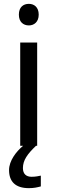

<svg xmlns="http://www.w3.org/2000/svg" viewBox="-20 -757 298 997"><path d="M130 -737C101 -737 78 -720 78 -681C78 -643 101 -625 130 -625C157 -625 181 -643 181 -681C181 -720 157 -737 130 -737ZM99 116C99 75 122 43 167 0H173V-536H85V0H100C64 30 27 78 27 126C27 185 59 220 130 220C156 220 173 216 192 211V155C181 157 166 161 144 161C116 161 99 146 99 116Z"/></svg>

Font: Noto Sans Runic
Style: Regular
Weight: 400
Designer: Monotype Design Team
Foundry: Monotype Imaging Inc.
Version: Version 2.002